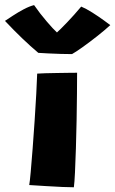

<svg xmlns="http://www.w3.org/2000/svg" viewBox="-91 -750 464 772"><path d="M206 3Q191 3 160.2 1.8Q129.5 0.5 93.5 -1.8Q57.5 -4 26.5 -6Q29 -19 32.5 -58.5Q36 -98 40.2 -152.2Q44.5 -206.5 48.2 -264.2Q52 -322 54.8 -372.2Q57.5 -422.5 58.5 -454Q68.5 -455 90.8 -455.5Q113 -456 139 -456.5Q165 -457 187 -457.2Q209 -457.5 219 -457.5Q219 -424.5 218.5 -373.8Q218 -323 217 -265.5Q216 -208 214.2 -153.5Q212.5 -99 210.5 -57Q208.5 -15 206 3ZM235.5 -723.5Q254 -716 279.8 -699.8Q305.5 -683.5 326.5 -668.2Q347.5 -653 352.5 -649Q329.5 -628 299 -604Q268.5 -580 240.8 -560.2Q213 -540.5 198.5 -532.5Q179.5 -532.5 153.8 -533.2Q128 -534 103.2 -535.2Q78.5 -536.5 63 -537.5Q0.5 -590 -71 -666Q-59 -674 -38.8 -687.2Q-18.5 -700.5 4 -712.5Q26.5 -724.5 46 -729.5Q70 -695 96.8 -663.8Q123.5 -632.5 138 -619.5Q150.5 -630.5 179 -660.2Q207.5 -690 235.5 -723.5Z"/></svg>

Font: Grandstander ExtraBold
Style: Regular
Weight: 800
Designer: Tyler Finck
Foundry: Etcetera Type Co
Version: Version 1.200; ttfautohint (v1.8.3)